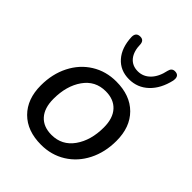

<svg xmlns="http://www.w3.org/2000/svg" viewBox="-213 -863 989 989"><g transform="rotate(45 281.0 -369.0)"><path d="M42 -207Q42 -290 75.5 -356Q109 -422 168.5 -459Q228 -496 303 -496Q404 -496 462 -438Q520 -380 520 -280Q520 -197 486.5 -131Q453 -65 393.5 -28Q334 9 259 9Q158 9 100 -49Q42 -107 42 -207ZM425 -283Q425 -350 392 -386Q359 -422 300 -422Q224 -422 180.5 -360Q137 -298 137 -204Q137 -137 169.5 -101Q202 -65 261 -65Q337 -65 381 -127Q425 -189 425 -283ZM196 -714Q196 -747 227 -747Q252 -747 255 -721Q256 -668 279.5 -639.5Q303 -611 344 -611Q383 -611 411.5 -640Q440 -669 451 -722Q457 -747 479 -747Q508 -747 508 -719Q508 -711 507 -707Q490 -633 446 -591.5Q402 -550 341 -550Q277 -550 238 -594Q199 -638 196 -714Z"/></g></svg>

Font: SN Pro
Style: Italic
Weight: 400
Italic angle: -9°
Designer: Tobias Whetton
Foundry: Supernotes
Version: Version 1.003